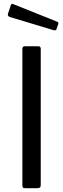

<svg xmlns="http://www.w3.org/2000/svg" viewBox="-20 -984 330 1004"><path d="M181 -742Q193 -742 193 -729V-17Q193 -7 189 -3.5Q185 0 175 0H112Q103 0 100 -3Q97 -6 97 -14V-728Q97 -742 109 -742ZM37 -958Q40 -966 48 -963L280 -870Q288 -867 284 -856L276 -834Q275 -828 271.5 -826.5Q268 -825 261 -826L32 -895Q17 -900 22 -913Z"/></svg>

Font: Libre Franklin
Style: Regular
Weight: 400
Designer: Pablo Impallari, Rodrigo Fuenzalida, Nhung Nguyen
Foundry: Impallari Type
Version: Version 3.000